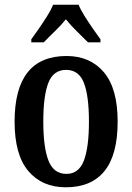

<svg xmlns="http://www.w3.org/2000/svg" viewBox="-20 -786 562 816"><path d="M260 10Q159 10 100.5 -59Q42 -128 42 -269Q42 -548 263 -548Q363 -548 421.5 -479Q480 -410 480 -269Q480 -128 424 -59Q368 10 260 10ZM262 -47Q315 -47 336.5 -103.5Q358 -160 358 -269Q358 -379 336.5 -434Q315 -489 261 -489Q207 -489 185.5 -434Q164 -379 164 -269Q164 -160 186 -103.5Q208 -47 262 -47ZM113 -619Q127 -638 145 -664Q163 -690 180 -717Q197 -744 206 -766H314Q323 -744 340 -717Q357 -690 375 -664Q393 -638 407 -619V-606H354Q335 -625 307 -652.5Q279 -680 260 -704Q240 -679 213 -653Q186 -627 166 -606H113Z"/></svg>

Font: Noto Serif Lao Condensed SemiBold
Style: Regular
Weight: 600
Width: 3
Designer: Monotype Design Team
Foundry: Monotype Imaging Inc.
Version: Version 2.003; ttfautohint (v1.8.4.7-5d5b)